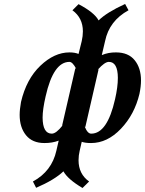

<svg xmlns="http://www.w3.org/2000/svg" viewBox="-20 -709 731 968"><path d="M241.2 -35.2Q263.2 -35.2 295.9 -77.1L293 -75.2L359.9 -365.2L363.8 -362.8Q345.7 -397 330.1 -397Q249 -397 210 -223.1Q194.8 -157.2 194.8 -116.2Q195.3 -35.2 241.2 -35.2ZM528.8 -397Q507.8 -397 473.1 -357.9L477.1 -359.9L410.2 -68.8L407.2 -70.8Q421.4 -34.7 439.9 -35.2Q521 -35.2 560.1 -209Q574.2 -270 574.2 -316.9Q573.7 -397 528.8 -397ZM381.8 50.8Q376 74.7 376 99.1Q376 168 429.2 206.1L396 238.8Q321.8 194.8 299.8 154.8Q254.9 197.8 162.1 237.8L146 206.1Q241.2 154.3 264.2 50.8L275.9 0Q244.1 12.2 204.1 12.2Q143.1 12.2 111.1 -27.3Q79.1 -66.9 79.1 -129.9Q79.1 -156.7 85.9 -194.8Q112.8 -310.1 183.3 -377.4Q253.9 -444.8 330.1 -444.8Q357.9 -444.8 376 -437L392.1 -502Q397.9 -527.8 397.9 -550.8Q397.9 -618.7 345.2 -657.2L376 -688Q456.1 -646 477.1 -606Q517.1 -646 610.8 -689L627.9 -657.2Q530.8 -604 509.8 -502L493.2 -431.2Q526.4 -445.3 564.9 -444.8Q627 -444.8 658.9 -405.5Q690.9 -366.2 690.9 -303.2Q690.9 -273.4 683.1 -235.8Q658.2 -131.8 589.6 -59.8Q521 12.2 439 12.2Q410.2 12.2 392.1 5.9Z"/></svg>

Font: Linux Libertine O
Style: Semibold Italic
Weight: 600
Italic angle: -11.5°
Designer: Philipp H. Poll
Foundry: Philipp H. Poll
Version: Version 5.1.2